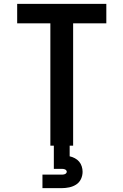

<svg xmlns="http://www.w3.org/2000/svg" viewBox="-20 -755 640 995"><path d="M241 0V-634H69V-735H531V-634H359V0ZM200 220V150H300Q304 150 308 149.5Q312 149 316 147.5Q320 146 323 142.5Q326 139 326 135Q326 131 323 127.5Q320 124 316 122.5Q312 121 308 120.5Q304 120 300 120H259V0H341V55Q355 58 368 65Q381 72 390 82.5Q399 93 403.5 107Q408 121 408 135Q408 155 399.5 173Q391 191 374.5 201.5Q358 212 338.5 216Q319 220 300 220Z"/></svg>

Font: Iosevka Curly Extended
Style: Bold
Weight: 700
Width: 7
Monospace: yes
Designer: Belleve Invis
Foundry: Belleve Invis
Version: Version 11.1.0; ttfautohint (v1.8.3)